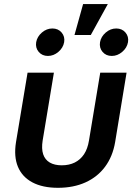

<svg xmlns="http://www.w3.org/2000/svg" viewBox="-20 -896 652 925"><path d="M259.3 8.8Q185.5 8.8 136.2 -17.3Q86.9 -43.5 66.4 -92.5Q45.9 -141.6 57.1 -211.4L112.8 -545.9H239.7L185.5 -219.2Q179.2 -179.2 188 -152.8Q196.8 -126.5 219.7 -113Q242.7 -99.6 277.3 -99.6Q313 -99.6 340.1 -113Q367.2 -126.5 384.8 -152.8Q402.3 -179.2 408.7 -219.2L462.9 -545.9H589.8L534.7 -211.4Q522.9 -142.1 486.3 -92.8Q449.7 -43.5 391.8 -17.3Q334 8.8 259.3 8.8ZM518.6 -626.5Q490.7 -626.5 474.1 -646Q457.5 -665.5 461.9 -692.9Q466.8 -719.7 489.5 -739.3Q512.2 -758.8 540 -758.8Q567.9 -758.8 584.5 -739.3Q601.1 -719.7 596.7 -692.9Q591.8 -665.5 568.8 -646Q545.9 -626.5 518.6 -626.5ZM210.9 -626.5Q183.1 -626.5 166.5 -646Q149.9 -665.5 154.3 -692.9Q159.2 -719.7 181.9 -739.3Q204.6 -758.8 232.4 -758.8Q260.3 -758.8 276.9 -739.3Q293.5 -719.7 289.1 -692.9Q284.2 -665.5 261.2 -646Q238.3 -626.5 210.9 -626.5ZM338.9 -727.5 380.4 -876.5H499.5L417.5 -727.5Z"/></svg>

Font: Inter SemiBold
Style: Italic
Weight: 600
Italic angle: -9.3988°
Designer: Rasmus Andersson
Foundry: rsms
Version: Version 4.001;git-66647c0bb